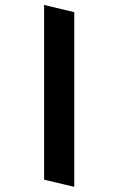

<svg xmlns="http://www.w3.org/2000/svg" viewBox="-20 -634 472 765"><path d="M275.9 -585.4V110.4L155.8 82V-614.3Z"/></svg>

Font: Vesper Libre
Style: Bold
Weight: 700
Designer: Robert Keller & Kimya Gandhi
Foundry: Mota Italic
Version: Version 1.058